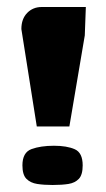

<svg xmlns="http://www.w3.org/2000/svg" viewBox="-20 -525 303 548"><path d="M85 -164 41 -442Q41 -471 57.5 -488Q74 -505 99 -505H225L222 -424L178 -164ZM44 -53Q44 -90 70 -99.5Q96 -109 134 -109Q171 -109 193.5 -99Q216 -89 216 -53Q216 -26 205 -14.5Q194 -3 175.5 0Q157 3 130 3Q105 3 86 0Q67 -3 55.5 -14.5Q44 -26 44 -53Z"/></svg>

Font: Genos ExtraBold
Style: Regular
Weight: 800
Designer: Robert E. Leuschke
Foundry: Robert E. Leuschke
Version: Version 1.010